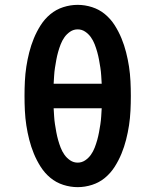

<svg xmlns="http://www.w3.org/2000/svg" viewBox="-20 -763 640 791"><path d="M300 8Q270 8 240.5 -1.5Q211 -11 187.5 -30.5Q164 -50 147.5 -76Q131 -102 119.5 -130Q108 -158 100.5 -187.5Q93 -217 88.5 -246.5Q84 -276 82.5 -306.5Q81 -337 81 -368Q81 -398 82.5 -428.5Q84 -459 88.5 -488.5Q93 -518 100.5 -547.5Q108 -577 119.5 -605Q131 -633 147.5 -659Q164 -685 187.5 -704.5Q211 -724 240.5 -733.5Q270 -743 300 -743Q330 -743 359.5 -733.5Q389 -724 412.5 -704.5Q436 -685 452.5 -659Q469 -633 480.5 -605Q492 -577 499.5 -547.5Q507 -518 511.5 -488.5Q516 -459 517.5 -428.5Q519 -398 519 -368Q519 -337 517.5 -306.5Q516 -276 511.5 -246.5Q507 -217 499.5 -187.5Q492 -158 480.5 -130Q469 -102 452.5 -76Q436 -50 412.5 -30.5Q389 -11 359.5 -1.5Q330 8 300 8ZM399 -418Q398 -434 397 -451Q396 -468 393.5 -484Q391 -500 388 -516.5Q385 -533 380.5 -549Q376 -565 370 -580.5Q364 -596 354.5 -609.5Q345 -623 331 -632.5Q317 -642 300 -642Q283 -642 269 -632.5Q255 -623 245.5 -609.5Q236 -596 230 -580.5Q224 -565 219.5 -549Q215 -533 212 -516.5Q209 -500 206.5 -484Q204 -468 203 -451Q202 -434 201 -418ZM300 -93Q317 -93 331 -102.5Q345 -112 354.5 -125.5Q364 -139 370 -154.5Q376 -170 380.5 -186Q385 -202 388 -218.5Q391 -235 393.5 -251Q396 -267 397 -284Q398 -301 399 -317H201Q202 -301 203 -284Q204 -267 206.5 -251Q209 -235 212 -218.5Q215 -202 219.5 -186Q224 -170 230 -154.5Q236 -139 245.5 -125.5Q255 -112 269 -102.5Q283 -93 300 -93Z"/></svg>

Font: Iosevka Aile
Style: Bold
Weight: 700
Designer: Belleve Invis
Foundry: Belleve Invis
Version: Version 28.0.1; ttfautohint (v1.8.4)